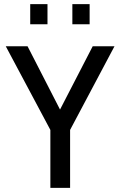

<svg xmlns="http://www.w3.org/2000/svg" viewBox="-20 -914 584 934"><path d="M225 0V-282L8 -689H114L272 -381L431 -689H537L321 -282V0ZM332 -796V-894H416V-796ZM127 -796V-894H211V-796Z"/></svg>

Font: Cairo Play SemiBold
Style: Regular
Weight: 600
Designer: Mohamed Gaber, Accademia di Belle Arti di Urbino
Foundry: Kief Type Foundry, Accademia di Belle Arti di Urbino
Version: Version 3.130;gftools[0.9.24]